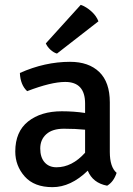

<svg xmlns="http://www.w3.org/2000/svg" viewBox="-20 -759 547 792"><path d="M461 -46Q449 -9 422 7Q363 -4 342 -55Q272 13 196.5 13Q121 13 82 -31Q43 -75 43 -134Q43 -216 96 -258Q149 -300 235 -300Q285 -300 331 -293V-332Q331 -421 249 -421Q191 -421 92 -383Q64 -409 62 -458Q165 -504 269 -504Q346 -504 389.5 -462Q433 -420 433 -337V-132Q433 -70 461 -46ZM213 -69Q277 -69 331 -129V-224Q291 -228 243.5 -228Q196 -228 171 -205.5Q146 -183 146 -146.5Q146 -110 164 -89.5Q182 -69 213 -69ZM169 -580 313 -739Q336 -731 357 -712Q378 -693 386 -671L215 -538Q201 -542 188 -554Q175 -566 169 -580Z"/></svg>

Font: Signika
Style: Regular
Weight: 400
Designer: Anna Giedrys
Foundry: Anna Giedrys
Version: Version 1.001